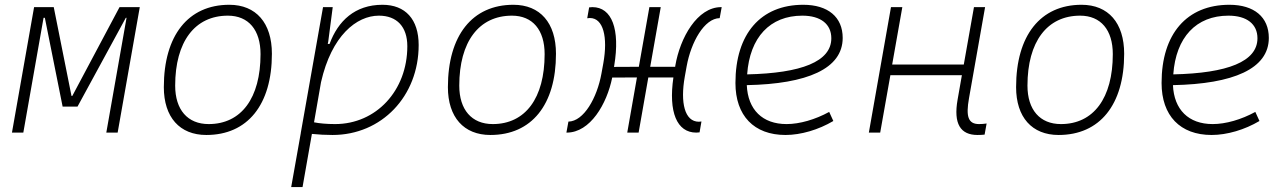

<svg xmlns="http://www.w3.org/2000/svg" viewBox="-20 -547 5313 792"><path d="M29.3 0H76.2L159.7 -473.6H165L238.3 -107.4H299.8L499 -473.6H502L418.5 0H465.3L556.6 -517.6H473.1L278.3 -151.4H274.9L201.7 -517.6H120.6Z M831.1 9.8C1001 9.8 1101.6 -114.7 1101.6 -325.2C1101.6 -452.6 1036.1 -527.3 925.8 -527.3C756.3 -527.3 655.8 -400.9 655.8 -187.5C655.8 -63.5 721.2 9.8 831.1 9.8ZM840.8 -35.2C753.9 -35.2 702.6 -94.2 702.6 -193.8C702.6 -375 783.7 -482.4 919.9 -482.4C1005.4 -482.4 1054.7 -423.3 1054.7 -323.7C1054.7 -142.1 975.1 -35.2 840.8 -35.2Z M1228 224.6 1266.6 5.4C1294.9 8.3 1323.2 9.8 1351.6 9.8C1554.2 9.8 1707 -149.9 1707 -361.3C1707 -467.3 1652.3 -527.3 1557.6 -527.3C1444.3 -527.3 1374.5 -460.9 1339.4 -365.7H1332L1334 -375.5L1352.5 -517.6H1312.5L1221.2 -1.5L1220.2 -0.5C1220.7 -0.5 1220.7 -0.5 1221.2 -0.5L1181.2 224.6ZM1275.4 -42.5 1304.2 -208C1347.7 -399.9 1450.7 -482.4 1543 -482.4C1617.2 -482.4 1660.2 -436.5 1660.2 -356.4C1660.2 -173.3 1531.7 -35.2 1362.3 -35.2C1327.1 -35.2 1296.4 -38.1 1275.4 -42.5Z M2002.9 9.8C2172.9 9.8 2273.4 -114.7 2273.4 -325.2C2273.4 -452.6 2208 -527.3 2097.7 -527.3C1928.2 -527.3 1827.6 -400.9 1827.6 -187.5C1827.6 -63.5 1893.1 9.8 2002.9 9.8ZM2012.7 -35.2C1925.8 -35.2 1874.5 -94.2 1874.5 -193.8C1874.5 -375 1955.6 -482.4 2091.8 -482.4C2177.2 -482.4 2226.6 -423.3 2226.6 -323.7C2226.6 -142.1 2147 -35.2 2012.7 -35.2Z M2317.9 0C2414.6 0 2483.4 -118.2 2505.4 -227.1L2607.4 -227.5L2567.4 0H2614.3L2654.3 -227.5H2757.8C2736.8 -85 2772 0 2852.1 0C2856.4 0 2860.8 -0.5 2865.7 -1L2873.5 -45.9C2870.1 -45.4 2866.2 -44.9 2862.8 -44.9C2804.2 -44.9 2785.6 -123.5 2804.7 -230.5L2812.5 -273.9C2830.6 -373.5 2885.3 -471.2 2948.7 -472.2L2957 -517.6H2954.6C2856.4 -517.6 2785.2 -391.6 2765.6 -275.9L2765.1 -271.5H2662.1L2705.6 -517.6H2658.7L2615.2 -271.5L2512.7 -271L2513.7 -276.4C2538.6 -426.8 2503.9 -517.6 2423.8 -517.6C2419.4 -517.6 2415 -517.1 2410.2 -516.6L2402.3 -471.7C2405.8 -472.2 2409.7 -472.7 2413.1 -472.7C2469.2 -472.7 2487.8 -393.6 2468.8 -286.6L2460.9 -243.2C2442.9 -143.6 2388.2 -46.4 2324.7 -45.4L2316.4 0Z M3224.6 -35.2C3125 -35.2 3064.9 -94.7 3060.5 -195.8C3309.6 -200.7 3456.1 -263.2 3456.1 -390.6C3456.1 -476.6 3395.5 -527.3 3293.5 -527.3C3117.7 -527.3 3013.7 -407.2 3013.7 -204.6C3013.7 -69.8 3090.3 9.8 3220.2 9.8C3283.7 9.8 3356.4 -11.7 3417.5 -47.9L3400.4 -85.4C3342.8 -53.7 3278.3 -35.2 3224.6 -35.2ZM3062 -240.2C3072.8 -393.1 3156.2 -482.4 3289.6 -482.4C3365.7 -482.4 3409.2 -447.3 3409.2 -389.2C3409.2 -293 3286.1 -245.1 3062 -240.2Z M3564 0H3610.8L3652.8 -236.8H3947.8L3930.2 -136.7C3912.1 -35.6 3942.4 9.8 4012.2 9.8C4022.5 9.8 4032.2 9.3 4041.5 8.3L4049.8 -37.6C4039.6 -36.1 4029.3 -35.2 4018.6 -35.2C3973.1 -35.2 3963.9 -67.4 3977.1 -141.6L4043.5 -517.6H3997.6L3955.6 -280.8H3660.2L3702.1 -517.6H3655.3Z M4346.7 9.8C4516.6 9.8 4617.2 -114.7 4617.2 -325.2C4617.2 -452.6 4551.8 -527.3 4441.4 -527.3C4272 -527.3 4171.4 -400.9 4171.4 -187.5C4171.4 -63.5 4236.8 9.8 4346.7 9.8ZM4356.4 -35.2C4269.5 -35.2 4218.3 -94.2 4218.3 -193.8C4218.3 -375 4299.3 -482.4 4435.5 -482.4C4521 -482.4 4570.3 -423.3 4570.3 -323.7C4570.3 -142.1 4490.7 -35.2 4356.4 -35.2Z M4982.4 -35.2C4882.8 -35.2 4822.8 -94.7 4818.4 -195.8C5067.4 -200.7 5213.9 -263.2 5213.9 -390.6C5213.9 -476.6 5153.3 -527.3 5051.3 -527.3C4875.5 -527.3 4771.5 -407.2 4771.5 -204.6C4771.5 -69.8 4848.1 9.8 4978 9.8C5041.5 9.8 5114.3 -11.7 5175.3 -47.9L5158.2 -85.4C5100.6 -53.7 5036.1 -35.2 4982.4 -35.2ZM4819.8 -240.2C4830.6 -393.1 4914.1 -482.4 5047.4 -482.4C5123.5 -482.4 5167 -447.3 5167 -389.2C5167 -293 5043.9 -245.1 4819.8 -240.2Z"/></svg>

Font: Cascadia Code PL ExtraLight
Style: Italic
Weight: 200
Italic angle: -10°
Monospace: yes
Designer: Aaron Bell
Foundry: Saja Typeworks
Version: Version 2404.023